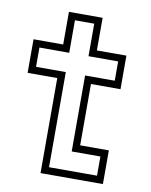

<svg xmlns="http://www.w3.org/2000/svg" viewBox="-78 -736 625 794"><g transform="rotate(10 234.0 -338.5)"><path d="M147 0V-399H22.5V-540H147V-677H288.5V-540H412.5V-399H288.5V-141.5H409V0ZM177.5 -30H379V-110.5H258.5V-429.5H383V-510.5H258.5V-647H177.5V-510.5H52.5V-429.5H177.5Z"/></g></svg>

Font: Tourney Thin Light
Style: Regular
Weight: 300
Version: Version 1.015